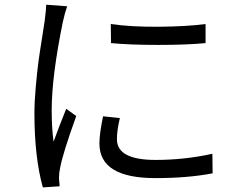

<svg xmlns="http://www.w3.org/2000/svg" viewBox="-20 -777 1040 825"><path d="M178.7 -756.8 268.6 -750Q258.8 -722.7 250 -682.6Q202.1 -448.2 202.1 -303.7Q202.1 -231.4 210 -168Q233.4 -232.4 264.6 -309.6L307.6 -278.3Q250 -119.1 238.3 -55.7Q233.4 -33.2 233.4 -11.7L236.3 23.4L164.1 28.3Q127.9 -101.6 127.9 -290Q127.9 -340.8 133.8 -405.3Q139.6 -469.7 145 -510.3Q150.4 -550.8 160.6 -613.8Q170.9 -676.8 171.9 -686.5Q178.7 -741.2 178.7 -756.8ZM422.9 -277.3 495.1 -269.5Q482.4 -217.8 482.4 -178.7Q482.4 -89.8 648.4 -89.8Q772.5 -89.8 892.6 -116.2L893.6 -32.2Q787.1 -11.7 647.5 -11.7Q407.2 -11.7 407.2 -160.2Q407.2 -203.1 422.9 -277.3ZM457 -591.8 456.1 -673.8Q542 -661.1 663.1 -662.1Q784.2 -663.1 863.3 -673.8V-591.8Q783.2 -584 660.6 -584Q538.1 -584 457 -591.8Z"/></svg>

Font: GenYoGothic TW TTF Regular
Style: Regular
Weight: 400
Version: Version 1.300